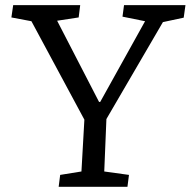

<svg xmlns="http://www.w3.org/2000/svg" viewBox="-20 -720 735 740"><path d="M361.8 -327.1H366.2L539.1 -638.2L452.1 -655.8L458 -700.2H694.8L688 -651.9L607.9 -634.8L390.1 -261.2L381.8 -59.1L477.1 -45.9L471.2 0H206.1L211.9 -45.9L293.9 -59.1L305.2 -258.8L101.1 -638.2L23.9 -652.8L30.8 -700.2H289.1L283.2 -652.8L200.2 -640.1Z"/></svg>

Font: Literata Book
Style: Italic
Weight: 400
Italic angle: -3°
Designer: Latin by Veronika Burian and Jose Scaglione. Greek by Irene Vlachou. Cyrillic by Vera Evstafieva
Foundry: TypeTogether
Version: Version 1.003;PS 001.003;hotconv 1.0.88;makeotf.lib2.5.64775